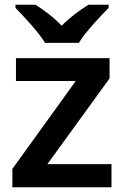

<svg xmlns="http://www.w3.org/2000/svg" viewBox="-20 -786 521 806"><path d="M169 -606H311C338 -651 400 -716 436 -753V-766H351C316 -744 274 -714 239 -678C205 -714 164 -744 129 -766H45V-753C81 -716 142 -651 169 -606ZM448 0V-97H179L440 -457V-542H47V-446H298L32 -77V0Z"/></svg>

Font: Noto Sans Telugu SemiBold
Style: Regular
Weight: 600
Designer: Jelle Bosma - Monotype Design Team
Foundry: Monotype Imaging Inc.
Version: Version 2.005